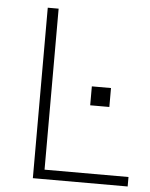

<svg xmlns="http://www.w3.org/2000/svg" viewBox="-51 -747 619 790"><g transform="rotate(5 258.0 -352.0)"><path d="M114.3 0V-704.1H159.2V-39.1H505.9V0ZM323.2 -319.3V-397.5H402.3V-319.3Z"/></g></svg>

Font: Gothic A1 ExtraLight
Style: Regular
Weight: 275
Designer: HanYang I&C Co.,Ltd.
Foundry: HanYang I&C Co.,Ltd.
Version: Version 2.50